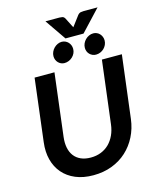

<svg xmlns="http://www.w3.org/2000/svg" viewBox="-138 -1050 929 1149"><g transform="rotate(-15 326.5 -475.0)"><path d="M308.6 -99.1Q343.3 -99.1 372.1 -110.6Q400.9 -122.1 422.4 -143.3Q443.8 -164.6 457.5 -194.1Q471.2 -223.6 475.6 -260.3L523.4 -648.4H647L599.1 -260.3Q591.8 -202.1 567.1 -153.3Q542.5 -104.5 503.4 -68.6Q464.4 -32.7 411.9 -12.7Q359.4 7.3 296.4 7.3Q233.9 7.3 186.3 -12.7Q138.7 -32.7 107.9 -68.6Q77.1 -104.5 64.5 -153.3Q51.8 -202.1 59.1 -260.3L106.4 -648.4H229.5L182.1 -260.3Q177.7 -223.6 183.6 -194.1Q189.5 -164.6 205.6 -143.3Q221.7 -122.1 247.6 -110.6Q273.4 -99.1 308.6 -99.1ZM457.5 -827.1H345.7L256.3 -957H342.8Q349.6 -957 359.6 -955.3Q369.6 -953.6 376 -942.9L403.3 -889.2L408.2 -879.4L416 -889.6L455.6 -942.4Q464.8 -953.6 475.3 -955.3Q485.8 -957 492.7 -957H579.1ZM568.8 -755.4Q568.8 -741.2 563 -728.5Q557.1 -715.8 547.4 -706.3Q537.6 -696.8 524.7 -691.4Q511.7 -686 498 -686Q486.3 -686 476.3 -690.4Q466.3 -694.8 458.7 -702.4Q451.2 -710 447 -720.2Q442.9 -730.5 442.9 -742.2Q442.9 -756.3 448.7 -769.3Q454.6 -782.2 464.4 -792Q474.1 -801.8 486.8 -807.6Q499.5 -813.5 513.7 -813.5Q525.4 -813.5 535.6 -808.8Q545.9 -804.2 553.2 -796.1Q560.5 -788.1 564.7 -777.6Q568.8 -767.1 568.8 -755.4ZM374 -755.4Q374 -740.7 368.2 -728.3Q362.3 -715.8 352.3 -706.3Q342.3 -696.8 329.3 -691.4Q316.4 -686 302.2 -686Q291 -686 281.2 -690.4Q271.5 -694.8 264.2 -702.4Q256.8 -710 252.7 -720.2Q248.5 -730.5 248.5 -742.2Q248.5 -756.3 254.4 -769.3Q260.3 -782.2 270 -792Q279.8 -801.8 292.2 -807.6Q304.7 -813.5 317.9 -813.5Q330.1 -813.5 340.3 -808.8Q350.6 -804.2 358.2 -796.1Q365.7 -788.1 369.9 -777.6Q374 -767.1 374 -755.4Z"/></g></svg>

Font: Carlito
Style: Bold Italic
Weight: 700
Italic angle: -7°
Designer: Lukasz Dziedzic
Foundry: tyPoland Lukasz Dziedzic
Version: Version 1.104